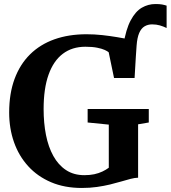

<svg xmlns="http://www.w3.org/2000/svg" viewBox="-20 -922 847 953"><path d="M647 -535 604.5 -591.5 592.5 -699Q605 -777 628.8 -821.2Q652.5 -865.5 684 -883.8Q715.5 -902 751.5 -902Q771.5 -902 784 -899.8Q796.5 -897.5 807 -894V-783Q790.5 -791 773.2 -796Q756 -801 735 -801Q714 -801 697.5 -791.2Q681 -781.5 671 -758.5Q661 -735.5 658 -695.5ZM386 11Q300.5 11 233.5 -17.5Q166.5 -46 120 -97Q73.5 -148 49.5 -216.2Q25.5 -284.5 25.5 -363.5Q25.5 -457.5 52.2 -530Q79 -602.5 129 -652Q179 -701.5 250 -726.8Q321 -752 409.5 -752Q449 -752 487.5 -747.8Q526 -743.5 560 -737.8Q594 -732 619.8 -727.2Q645.5 -722.5 659 -721L648 -535H546L519.5 -662.5Q514 -667.5 500 -674Q486 -680.5 462.2 -685.2Q438.5 -690 404 -690Q338 -690 291.8 -655Q245.5 -620 221 -551.2Q196.5 -482.5 196.5 -380.5Q196.5 -311.5 208.2 -252Q220 -192.5 244.8 -147.8Q269.5 -103 307.8 -77.8Q346 -52.5 399 -52.5Q426 -52.5 448 -57.2Q470 -62 488 -70.5Q506 -79 520 -89.5V-303.5L415 -314V-381H718.5V-314L665.5 -305V-40Q648.5 -39.5 627.5 -34Q606.5 -28.5 581.2 -21Q556 -13.5 526 -6.2Q496 1 461 6Q426 11 386 11Z"/></svg>

Font: Merriweather Light 18pt
Style: Bold
Weight: 700
Version: Version 2.100